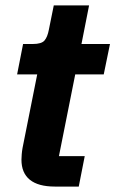

<svg xmlns="http://www.w3.org/2000/svg" viewBox="-20 -687 425 707"><path d="M270 0H182Q121 0 90 -25Q59 -50 59 -99Q59 -107 60 -119Q61 -131 63 -142L117 -413H43L65 -525H101Q133 -525 144 -538Q155 -551 160 -578L178 -667H308L280 -525H385L362 -413H257L197 -112H292Z"/></svg>

Font: IBM Plex Sans Var
Style: Italic
Weight: 400
Italic angle: -11.31°
Designer: Mike Abbink, Paul van der Laan, Pieter van Rosmalen
Foundry: Bold Monday
Version: Version 1.001